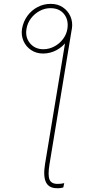

<svg xmlns="http://www.w3.org/2000/svg" viewBox="-20 -780 463 1004"><path d="M330.6 -617.2 356 -631.8 238.8 79.1Q229.5 135.7 238.8 158.7Q248 181.6 280.8 181.6Q289.6 181.6 298.8 180.7Q308.1 179.7 315.9 177.7L311 200.2Q304.7 202.1 295.9 203.4Q287.1 204.6 278.8 204.1Q236.3 204.6 220.7 173.6Q205.1 142.6 215.3 79.1ZM95.2 -629.9Q102.1 -668 123.5 -697.3Q145 -726.6 176.8 -743.2Q208.5 -759.8 245.6 -759.8Q281.7 -759.8 308.3 -741.9Q335 -724.1 348.1 -694.6Q361.3 -665 356 -629.9Q350.1 -592.8 328.4 -563.5Q306.6 -534.2 274.7 -517.3Q242.7 -500.5 205.6 -500Q170.4 -500 143.3 -517.8Q116.2 -535.6 103 -565.4Q89.8 -595.2 95.2 -629.9ZM207.5 -522.5Q237.8 -522.9 264.6 -537.4Q291.5 -551.8 309.8 -576.2Q328.1 -600.6 332.5 -629.9Q339.4 -676.3 314.7 -706.8Q290 -737.3 243.7 -737.3Q214.4 -737.3 187.5 -722.9Q160.6 -708.5 142.1 -684.1Q123.5 -659.7 118.7 -629.9Q110.8 -585 137 -553.7Q163.1 -522.5 207.5 -522.5Z"/></svg>

Font: Inter 20pt Thin
Style: Italic
Weight: 250
Italic angle: -9.3988°
Version: Version 4.001;git-66647c0bb